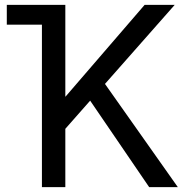

<svg xmlns="http://www.w3.org/2000/svg" viewBox="-20 -765 747 785"><path d="M7.8 -664.1V-745.1H247.1V-370.1H248L571.3 -745.1H694.3L409.2 -421.9L707 0H589.8L348.6 -353.5L247.1 -238.3V0H151.4V-664.1Z"/></svg>

Font: Gothic A1 Medium
Style: Regular
Weight: 500
Designer: HanYang I&C Co.,Ltd.
Foundry: HanYang I&C Co.,Ltd.
Version: Version 2.50